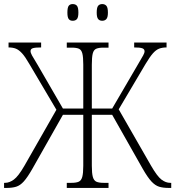

<svg xmlns="http://www.w3.org/2000/svg" viewBox="-24 -923 861 943"><path d="M478 -821Q465 -821 458 -829.5Q451 -838 451 -861Q451 -886 458 -894.5Q465 -903 478 -903Q491 -903 498.5 -894.5Q506 -886 506 -861Q506 -838 498.5 -829.5Q491 -821 478 -821ZM333 -821Q320 -821 313.5 -829.5Q307 -838 307 -861Q307 -886 313.5 -894.5Q320 -903 333 -903Q347 -903 354 -894.5Q361 -886 361 -861Q361 -838 354 -829.5Q347 -821 333 -821ZM-4 0V-25H1Q22 -25 44 -41Q66 -57 96 -109L253 -384L120 -609Q100 -644 84.5 -661Q69 -678 54 -684Q39 -690 18 -690V-714H178V-690Q150 -690 138 -686.5Q126 -683 126 -672Q126 -664 133 -651Q140 -638 161 -604L285 -390H385V-606Q385 -642 380.5 -660Q376 -678 364 -683.5Q352 -689 328 -689H304V-714H509V-689H484Q461 -689 448.5 -683.5Q436 -678 431.5 -660Q427 -642 427 -605V-390H527L652 -604Q672 -638 679 -650.5Q686 -663 686 -671Q686 -682 674.5 -686Q663 -690 635 -690V-714H794V-690Q773 -690 757.5 -684Q742 -678 727 -661Q712 -644 691 -609L559 -386L718 -109Q748 -57 769 -41Q790 -25 812 -25H817V0H805Q777 0 757.5 -6Q738 -12 719.5 -32Q701 -52 677 -94L527 -359H427V-109Q427 -72 432 -54Q437 -36 449.5 -30.5Q462 -25 485 -25H509V0H304V-25H327Q350 -25 362.5 -30.5Q375 -36 380 -54Q385 -72 385 -109V-359H285L135 -94Q111 -52 93 -32Q75 -12 55.5 -6Q36 0 8 0Z"/></svg>

Font: Noto Serif Condensed ExtraLight
Style: Regular
Weight: 200
Width: 3
Designer: Monotype Design Team
Foundry: Monotype Imaging Inc.
Version: Version 2.013; ttfautohint (v1.8.4.7-5d5b)